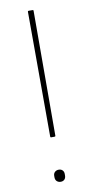

<svg xmlns="http://www.w3.org/2000/svg" viewBox="-80 -690 348 735"><g transform="rotate(-10 94.5 -322.0)"><path d="M88 -163Q85 -163 85 -166L84 -652Q84 -655 87 -655H103Q106 -655 106 -652L105 -166Q105 -163 101 -163ZM95 11Q86 11 80 5.5Q74 0 74 -10V-16Q74 -25 80 -30.5Q86 -36 95 -36Q104 -36 109.5 -30.5Q115 -25 115 -16V-10Q115 0 109.5 5.5Q104 11 95 11Z"/></g></svg>

Font: Sofia Sans Semi Condensed Thin
Style: Regular
Weight: 250
Version: Version 4.100